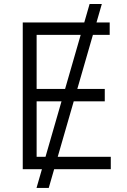

<svg xmlns="http://www.w3.org/2000/svg" viewBox="-20 -839 632 952"><path d="M161.1 92.8 424.3 -819.3H484.9L221.7 92.8ZM92.8 0V-727.5H523.9V-666H161.6V-397.9H499.5V-336.4H161.6V-61.5H529.3V0Z"/></svg>

Font: Inter 17pt Light
Style: Regular
Weight: 300
Version: Version 4.001;git-66647c0bb